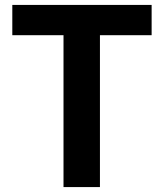

<svg xmlns="http://www.w3.org/2000/svg" viewBox="-20 -760 665 780"><path d="M238 0H386V-617H596V-740H30V-617H238Z"/></svg>

Font: Source Han Sans Old Style Bold
Style: Regular
Weight: 700
Designer: Ryoko NISHIZUKA (kana & ideographs); Paul D. Hunt (Latin, Greek & Cyrillic); Wenlong ZHANG (bopomofo); Sandoll Communica
Foundry: Adobe Systems Incorporated
Version: Version 1.004;PS 1.004;hotconv 1.0.81;makeotf.lib2.5.63406